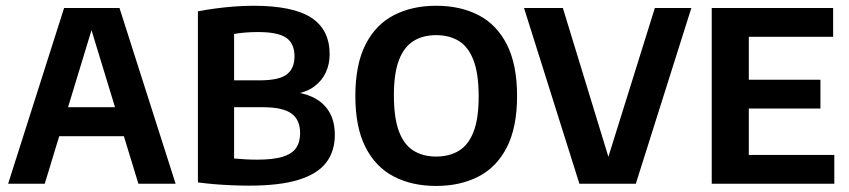

<svg xmlns="http://www.w3.org/2000/svg" viewBox="-20 -622 2875 650"><path d="M7.5 0 197 -595H384.5L574.5 0H448.5L283 -542H296.5L131.5 0ZM129 -161 155 -259H426L452 -161Z M823.5 6.5Q795.5 6.5 765.2 5.2Q735 4 705.5 1.5Q676 -1 650 -4.5V-583.5Q677 -589 708.8 -593.2Q740.5 -597.5 773.5 -600Q806.5 -602.5 838 -602.5Q972 -602.5 1034 -562Q1096 -521.5 1096 -438Q1096 -405 1083.2 -377.2Q1070.5 -349.5 1045.2 -330.2Q1020 -311 983 -304.5V-309.5Q1023 -303.5 1052.2 -285.8Q1081.5 -268 1097.5 -238Q1113.5 -208 1113.5 -165Q1113.5 -109.5 1084 -71.2Q1054.5 -33 990.5 -13.2Q926.5 6.5 823.5 6.5ZM850 -81.5Q904 -81.5 936 -91Q968 -100.5 982 -120.5Q996 -140.5 996 -171Q996 -217 966.2 -238Q936.5 -259 871 -259H760V-350H858Q925 -350 951 -370.2Q977 -390.5 977 -431Q977 -475 948.8 -494.2Q920.5 -513.5 854 -513.5Q832.5 -513.5 812.2 -512Q792 -510.5 772.5 -507V-85.5Q793.5 -83.5 812.2 -82.5Q831 -81.5 850 -81.5Z M1456.5 7.5Q1374.5 7.5 1313 -24.5Q1251.5 -56.5 1217.2 -124Q1183 -191.5 1183 -297Q1183 -403 1217.2 -470.8Q1251.5 -538.5 1313.2 -570.5Q1375 -602.5 1456.5 -602.5Q1539 -602.5 1600.5 -570.5Q1662 -538.5 1696.2 -470.8Q1730.5 -403 1730.5 -297Q1730.5 -191.5 1696.2 -124Q1662 -56.5 1600.2 -24.5Q1538.5 7.5 1456.5 7.5ZM1456.5 -92Q1501.5 -92 1533.8 -111.8Q1566 -131.5 1583.2 -176Q1600.5 -220.5 1600.5 -295Q1600.5 -372 1583.2 -417.5Q1566 -463 1533.8 -483Q1501.5 -503 1456.5 -503Q1412 -503 1380 -483.2Q1348 -463.5 1330.8 -419Q1313.5 -374.5 1313.5 -300Q1313.5 -223 1330.5 -177.5Q1347.5 -132 1379.8 -112Q1412 -92 1456.5 -92Z M1941.5 0 1754 -595H1885.5L2053 -47.5H2026L2197 -595H2320.5L2132.5 0Z M2389.5 0V-595H2800.5V-497.5H2515V-97.5H2804.5V0ZM2473 -254.5V-352H2757.5V-254.5Z"/></svg>

Font: Encode Sans SC SemiCondensed SemiBold
Style: Regular
Weight: 600
Width: 4
Designer: Multiple Designers
Foundry: Impallari Type
Version: Version 3.002